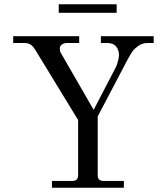

<svg xmlns="http://www.w3.org/2000/svg" viewBox="-20 -882 768 902"><path d="M256 -862H528V-822H256ZM224 0V-32H320Q347 -32 347 -59V-318L153 -636Q138 -662 126 -671Q114 -680 94 -680H42V-712H352V-680H296Q281 -680 271 -673Q261 -666 261 -655Q261 -640 266 -633L420 -366L522 -562Q527 -569 533 -590Q539 -611 539 -623Q539 -647 525.5 -663.5Q512 -680 484 -680H454V-712H702V-680H673Q649 -680 630 -666.5Q611 -653 603 -641.5Q595 -630 582 -607L439 -335V-59Q439 -32 466 -32H562V0Z"/></svg>

Font: Old Standard TT
Style: Regular
Weight: 400
Designer: Alexey Kryukov <alexios@thessalonica.org.ru>
Version: Version 1.0